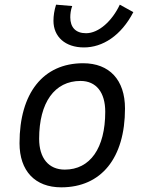

<svg xmlns="http://www.w3.org/2000/svg" viewBox="-20 -801 626 831"><path d="M245.1 9.8C418.5 9.8 521 -117.2 521 -331.5C521 -455.1 453.6 -527.3 339.8 -527.3C167 -527.3 64.5 -398.4 64.5 -181.2C64.5 -61 131.8 9.8 245.1 9.8ZM260.3 -66.9C190.9 -66.9 149.4 -116.2 149.4 -200.2C149.4 -357.4 216.3 -450.7 328.6 -450.7C396.5 -450.7 435.5 -400.9 435.5 -317.4C435.5 -159.7 370.1 -66.9 260.3 -66.9ZM343.3 -595.7C423.8 -595.7 503.9 -646 557.1 -748.5L498.5 -780.8C465.3 -710 407.2 -657.2 352.5 -657.2C307.1 -657.2 284.2 -683.1 284.2 -726.1C284.2 -740.7 286.1 -757.3 292.5 -774.9L222.7 -780.8C214.8 -755.9 211.4 -732.9 211.4 -710.9C211.4 -642.1 262.2 -595.7 343.3 -595.7Z"/></svg>

Font: Cascadia Code PL SemiLight
Style: Italic
Weight: 350
Italic angle: -10°
Monospace: yes
Designer: Aaron Bell
Foundry: Saja Typeworks
Version: Version 2404.023